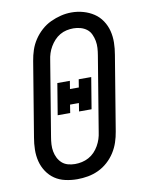

<svg xmlns="http://www.w3.org/2000/svg" viewBox="-85 -807 670 876"><g transform="rotate(-10 250.0 -369.0)"><path d="M202 8Q174 8 147 2Q120 -4 98.5 -18.5Q77 -33 62 -55.5Q47 -78 40.5 -104Q34 -130 34.5 -158Q35 -186 40 -214L97 -559Q101 -584 109 -608Q117 -632 131.5 -654Q146 -676 166 -694Q186 -712 209.5 -723Q233 -734 257.5 -740Q282 -746 307 -746Q335 -746 361.5 -738.5Q388 -731 410 -716.5Q432 -702 447 -679.5Q462 -657 468.5 -631Q475 -605 474.5 -577Q474 -549 469 -521L412 -176Q408 -151 400 -127Q392 -103 378 -81Q364 -59 344 -41Q324 -23 300.5 -12Q277 -1 252 3.5Q227 8 202 8ZM204 -62Q220 -62 236 -65.5Q252 -69 267 -77Q282 -85 294 -97.5Q306 -110 314.5 -125Q323 -140 328 -155.5Q333 -171 335 -187L392 -532Q395 -549 396 -566Q397 -583 394 -599Q391 -615 384 -630Q377 -645 364.5 -654.5Q352 -664 336 -668.5Q320 -673 303 -673Q287 -673 271 -669.5Q255 -666 240.5 -657.5Q226 -649 214.5 -636.5Q203 -624 194.5 -609.5Q186 -595 181 -579.5Q176 -564 174 -548L117 -203Q114 -186 113 -169Q112 -152 115 -136Q118 -120 125 -106Q132 -92 143.5 -81.5Q155 -71 171 -66.5Q187 -62 204 -62ZM164 -295 188 -440H246L240 -403H281L287 -440H345L321 -295H263L269 -333H228L222 -295Z"/></g></svg>

Font: Iosevka Gothic
Style: Italic
Weight: 400
Italic angle: -9°
Monospace: yes
Designer: Belleve Invis
Foundry: Belleve Invis
Version: Version 15.5.1; ttfautohint (v1.8.4)